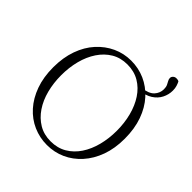

<svg xmlns="http://www.w3.org/2000/svg" viewBox="-227 -1030 1213 1213"><g transform="rotate(45 379.5 -423.5)"><path d="M131 -361Q131 -292 147 -230Q163 -168 195 -120.5Q227 -73 273 -45.5Q319 -18 379 -18Q440 -18 486.5 -45.5Q533 -73 564.5 -120.5Q596 -168 612 -230Q628 -292 628 -361Q628 -430 612 -492Q596 -554 564.5 -602Q533 -650 486.5 -677.5Q440 -705 379 -705Q319 -705 273 -677.5Q227 -650 195 -602Q163 -554 147 -492Q131 -430 131 -361ZM379 -739Q445 -739 502.5 -713.5Q560 -688 604.5 -639Q649 -590 674 -520Q699 -450 699 -361Q699 -274 674 -205Q649 -136 604.5 -86.5Q560 -37 502.5 -11Q445 15 379 15Q314 15 256 -10.5Q198 -36 154 -85Q110 -134 85 -203.5Q60 -273 60 -361Q60 -448 85 -518Q110 -588 154.5 -637Q199 -686 256.5 -712.5Q314 -739 379 -739ZM547 -642 544 -663Q605 -670 629 -696.5Q653 -723 653 -757Q653 -777 647 -790Q641 -803 635 -813Q629 -823 629 -834Q629 -845 638 -853.5Q647 -862 660 -862Q666 -862 672 -861Q678 -860 683 -856Q689 -844 694 -828Q699 -812 699 -791Q699 -755 682.5 -722.5Q666 -690 632.5 -668.5Q599 -647 547 -642Z"/></g></svg>

Font: Noto Serif SC
Style: Regular
Weight: 200
Designer: Ryoko NISHIZUKA 西塚涼子 (kana & ideographs); Frank Grießhammer (Latin, Greek & Cyrillic); Wenlong ZHANG 张文龙 (bopomofo); San
Foundry: Adobe
Version: Version 2.001;hotconv 1.1.0;makeotfexe 2.6.0